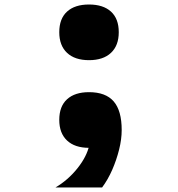

<svg xmlns="http://www.w3.org/2000/svg" viewBox="-20 -645 790 852"><path d="M375 -378Q312 -378 277.5 -410.5Q243 -443 243 -502Q243 -562 277.5 -593.5Q312 -625 375 -625Q438 -625 472.5 -593.5Q507 -562 507 -502Q507 -443 472.5 -410.5Q438 -378 375 -378ZM226 187Q282 154 323.5 102Q365 50 376 0L375 -236Q449 -236 484.5 -195Q520 -154 520 -68Q520 -27 508.5 19Q497 65 478 108.5Q459 152 433 187ZM375 11Q312 11 277.5 -21.5Q243 -54 243 -113Q243 -173 277.5 -204.5Q312 -236 375 -236Q438 -236 472.5 -204.5Q507 -173 507 -113Q507 -54 472.5 -21.5Q438 11 375 11Z"/></svg>

Font: Martian Mono SemiExpanded SemiExpanded
Style: Bold
Weight: 700
Width: 6
Monospace: yes
Version: Version 1.000